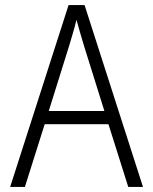

<svg xmlns="http://www.w3.org/2000/svg" viewBox="-20 -736 603 756"><path d="M20 0 250 -716H313L543 0H485L407 -247H156L78 0ZM253 -558 172 -299H391L310 -558Q304 -579 296 -605.5Q288 -632 281 -658Q275 -632 267 -605.5Q259 -579 253 -558Z"/></svg>

Font: Noto Sans Mono SemiCondensed Light
Style: Regular
Weight: 300
Width: 4
Designer: Monotype Design Team
Foundry: Monotype Imaging Inc.
Version: Version 2.014; ttfautohint (v1.8.4.7-5d5b)